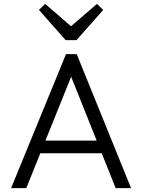

<svg xmlns="http://www.w3.org/2000/svg" viewBox="-20 -966 730 986"><path d="M37 0 319 -688H374L653 0H574L331 -608H360L115 0ZM166 -179V-244H526V-179ZM478 -946 510 -915 373 -760H317L180 -915L212 -946L368 -811H321Z"/></svg>

Font: Outfit Thin Light
Style: Regular
Weight: 300
Version: Version 1.100;gftools[0.9.27]